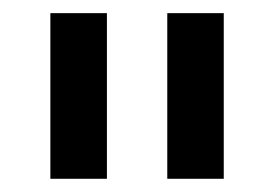

<svg xmlns="http://www.w3.org/2000/svg" viewBox="-20 -727 418 292"><path d="M142.6 -455.1H56.6V-707H142.6ZM320.3 -455.1H234.4V-707H320.3Z"/></svg>

Font: Pretendard Std Medium
Style: Regular
Weight: 500
Designer: Base glyphs from Inter by Rasmus Andersson; Hangeul glyphs from Noto Sans CJK(Source Han Sans) by Jang Soo-young and Kan
Foundry: Kil Hyung-jin
Version: Version 1.309